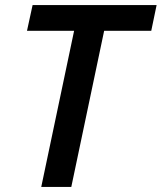

<svg xmlns="http://www.w3.org/2000/svg" viewBox="-20 -734 635 754"><path d="M142 0 271 -613H86L108 -714H595L574 -613H389L260 0Z"/></svg>

Font: Noto Sans UI Medium
Style: Italic
Weight: 500
Italic angle: -12°
Designer: Monotype Design Team
Foundry: Monotype Imaging Inc.
Version: Version 1.901